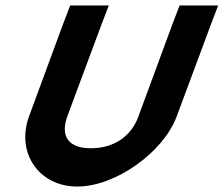

<svg xmlns="http://www.w3.org/2000/svg" viewBox="-20 -632 818 702"><path d="M210.2 -543 236.7 -612H377.7L350.9 -542L226.3 -207C199.4 -134 230.8 -89 313.2 -90C396.2 -90 460.4 -134 486 -206L486.3 -207L610.2 -543L636.7 -612H777.7L750.9 -542L626.3 -207C577.3 -74 400.2 51 261.6 50C123.6 50 37.6 -72 86 -206L86.3 -207Z"/></svg>

Font: Nordica Plus
Style: NordicaClassicRgObl
Weight: 500
Version: Version 1.01